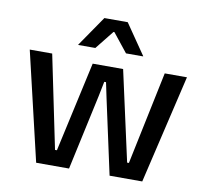

<svg xmlns="http://www.w3.org/2000/svg" viewBox="-77 -768 910 851"><g transform="rotate(10 378.0 -342.0)"><path d="M139 0 24 -489H125L211.5 -70.5H220L309.5 -476H446.5L536 -70.5H544L631.5 -489H731.5L616.5 0H469.5L396 -338.5L382 -405.5H374L360.5 -338.5L287 0ZM325.5 -684H430.5L524 -548V-546.5H447L380 -630.5H376L309 -546.5H232V-548Z"/></g></svg>

Font: Anek Latin Medium
Style: Regular
Weight: 500
Designer: Yesha Goshar
Foundry: Ek Type
Version: Version 1.003